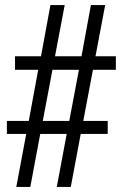

<svg xmlns="http://www.w3.org/2000/svg" viewBox="-20 -734 483 754"><path d="M44 0 83 -208H7V-259H93L130 -460H39V-513H141L178 -714H234L196 -513H300L337 -714H393L355 -513H435V-460H345L307 -259H403V-208H297L258 0H203L242 -208H138L99 0ZM148 -259H252L290 -460H186Z"/></svg>

Font: Noto Serif Myanmar ExtraCondensed
Style: Regular
Weight: 400
Width: 2
Designer: Ben Mitchell and the Monotype Design Team
Foundry: Monotype Imaging Inc.
Version: Version 2.106; ttfautohint (v1.8.4.7-5d5b)